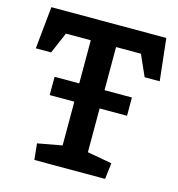

<svg xmlns="http://www.w3.org/2000/svg" viewBox="-104 -782 811 873"><g transform="rotate(15 302.0 -345.5)"><path d="M127 -389H491V-303H127ZM136 0 128 -76 243 -97V-592H126L83 -492H11L31 -691H572L594 -493H523L479 -592H362V-97L478 -76L469 0Z"/></g></svg>

Font: Kreon Light SemiBold
Style: Regular
Weight: 600
Version: Version 2.002